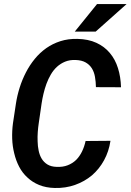

<svg xmlns="http://www.w3.org/2000/svg" viewBox="-20 -912 641 942"><path d="M522 -221.2 399.9 -220.2Q394 -192.4 382.3 -168.5Q370.6 -144.5 353.5 -127.4Q335.9 -110.4 312 -101.1Q288.1 -91.8 257.3 -93.3Q230.5 -94.2 212.9 -105Q195.3 -115.7 184.6 -133.3Q174.3 -150.4 169.7 -172.6Q165 -194.8 164.6 -218.3Q163.6 -241.2 165.3 -264.2Q167 -287.1 169.9 -306.2L184.1 -404.3Q187.5 -427.2 193.4 -452.1Q199.2 -477.1 208 -501Q216.8 -524.9 229.5 -546.6Q242.2 -568.4 259.8 -584.5Q276.9 -600.1 299.3 -609.4Q321.8 -618.7 350.6 -617.7Q380.9 -616.7 400.1 -605.7Q419.4 -594.7 430.7 -576.7Q441.9 -558.6 446 -534.7Q450.2 -510.7 450.7 -484.4L573.7 -483.9Q572.3 -534.7 558.8 -577.6Q545.4 -620.6 519 -651.9Q492.7 -683.6 452.9 -701.9Q413.1 -720.2 359.4 -721.2Q314.5 -722.2 276.4 -710Q238.3 -697.8 207 -675.8Q175.3 -653.3 150.4 -622.8Q125.5 -592.3 107.4 -557.1Q88.9 -521.5 76.4 -481.9Q64 -442.4 58.1 -403.3L43.5 -306.6Q38.6 -269.5 39.8 -231.9Q41 -194.3 49.8 -159.7Q58.1 -124.5 74 -94Q89.8 -63.5 114.7 -41Q138.7 -18.1 172.1 -4.4Q205.6 9.3 248.5 10.3Q301.8 11.7 348.4 -4.9Q395 -21.5 431.2 -51.8Q466.8 -82.5 490.5 -125.7Q514.2 -168.9 522 -221.2ZM456.1 -892.1 346.7 -756.8H449.2L601.1 -892.1Z"/></svg>

Font: Roboto Mono SemiBold
Style: Italic
Weight: 600
Italic angle: -10°
Monospace: yes
Designer: Google
Version: Version 3.000